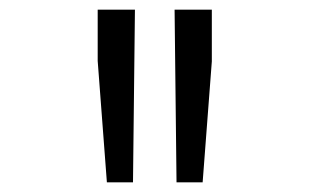

<svg xmlns="http://www.w3.org/2000/svg" viewBox="-20 -730 640 397"><path d="M345 -353 341 -710H418V-603L399 -353ZM201 -353 182 -604V-710H259L255 -353Z"/></svg>

Font: Geist Mono Light
Style: Regular
Weight: 300
Monospace: yes
Designer: Basement.studio, Andrés Briganti, Mateo Zaragoza
Foundry: Basement.studio, Vercel, Andrés Briganti, Guido Ferreyra, Mateo Zaragoza
Version: Version 1.500; ttfautohint (v1.8.4.7-5d5b)